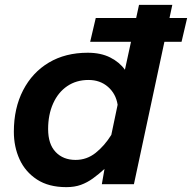

<svg xmlns="http://www.w3.org/2000/svg" viewBox="-20 -758 790 790"><path d="M494 -471 552 -738H689L531 0H399L410 -63Q386 -41 362.5 -24Q339 -7 313 2.5Q287 12 253 12Q180 12 132 -19.5Q84 -51 60.5 -102.5Q37 -154 37 -216Q37 -313 75 -386.5Q113 -460 181 -500.5Q249 -541 341 -541Q395 -541 433.5 -521.5Q472 -502 494 -471ZM291 -100Q337 -100 373.5 -129Q410 -158 438 -203L464 -327Q457 -372 424.5 -400.5Q392 -429 344 -429Q294 -429 256.5 -403.5Q219 -378 198.5 -332Q178 -286 178 -227Q178 -165 209 -132.5Q240 -100 291 -100ZM351 -586 374 -684H750L727 -586Z"/></svg>

Font: Azeret Mono Thin SemiBold
Style: Italic
Weight: 600
Italic angle: -12°
Version: Version 1.002